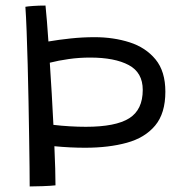

<svg xmlns="http://www.w3.org/2000/svg" viewBox="-20 -661 698 692"><path d="M144 -641Q146.5 -617 149.2 -583.8Q152 -550.5 154.5 -511.5Q192.5 -518 235.2 -522.5Q278 -527 321 -527Q389 -527 447 -508.5Q505 -490 540.5 -447Q576 -404 576 -330.5Q576 -252.5 539.2 -208.5Q502.5 -164.5 437.2 -146.5Q372 -128.5 286.5 -128.5Q233 -128.5 176 -134Q178 -90 179 -53.5Q180 -17 180 7Q162.5 9 132.8 10Q103 11 87 11Q87 -12 86.5 -59Q86 -106 85 -167.2Q84 -228.5 82.8 -295.8Q81.5 -363 79.8 -428Q78 -493 76 -547.5Q74 -602 71.5 -636.5Q79 -638 99.2 -639.5Q119.5 -641 144 -641ZM305 -453.5Q265 -453.5 228 -448.2Q191 -443 159.5 -435Q163 -380.5 166.5 -323Q170 -265.5 172.5 -211Q202 -207.5 231.5 -205.8Q261 -204 289.5 -204Q397 -204 445.8 -234.8Q494.5 -265.5 494.5 -337Q494.5 -399.5 444 -426.5Q393.5 -453.5 305 -453.5Z"/></svg>

Font: Grandstander Light
Style: Regular
Weight: 300
Designer: Tyler Finck
Foundry: Etcetera Type Co
Version: Version 1.200; ttfautohint (v1.8.3)